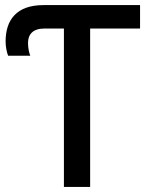

<svg xmlns="http://www.w3.org/2000/svg" viewBox="-20 -734 603 754"><path d="M231 0H334V-622H530V-714H151C45 -714 2 -656 2 -571C2 -550 7 -527 12 -515H99C95 -524 90 -544 90 -565C90 -599 109 -622 155 -622H231Z"/></svg>

Font: Noto Sans Mono SemiCondensed Medium
Style: Regular
Weight: 500
Width: 4
Designer: Monotype Design Team
Foundry: Monotype Imaging Inc.
Version: Version 2.014